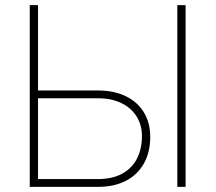

<svg xmlns="http://www.w3.org/2000/svg" viewBox="-20 -727 839 747"><path d="M564.5 -194.3Q564.5 -135.3 540 -91.3Q515.6 -47.4 470 -23.7Q424.3 0 361.3 0H95.7V-707H127.9V-375H361.3Q423.3 -375 469.2 -352.8Q515.1 -330.6 539.8 -289.8Q564.5 -249 564.5 -194.3ZM361.3 -30.3Q415.5 -30.3 453.9 -50.5Q492.2 -70.8 512.2 -108.6Q532.2 -146.5 532.2 -198.2Q532.2 -241.2 511 -274.7Q489.7 -308.1 451.2 -326.4Q412.6 -344.7 361.3 -344.7H127.9V-30.3ZM702.1 0H669.9V-707H702.1Z"/></svg>

Font: Pretendard JP Thin
Style: Regular
Weight: 100
Designer: Base glyphs from Inter by Rasmus Andersson; Hangeul glyphs from Noto Sans CJK(Source Han Sans) by Jang Soo-young and Kan
Foundry: Kil Hyung-jin
Version: Version 1.309